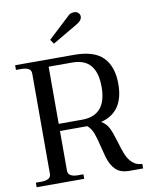

<svg xmlns="http://www.w3.org/2000/svg" viewBox="-99 -1011 866 1085"><g transform="rotate(-10 333.5 -468.5)"><path d="M259 -782 242 -807 357 -914Q358 -915 370 -926Q382 -937 401 -937Q417 -937 426 -928Q435 -919 435 -907Q435 -884 401 -865ZM633 -26V0H553Q505 0 477.5 -25.5Q450 -51 435 -102L421 -156Q409 -208 397.5 -239.5Q386 -271 364 -290H360H207V-62Q207 -26 265 -26H295V0H22V-26H51Q80 -26 94.5 -34.5Q109 -43 109 -62V-637Q109 -656 94.5 -664.5Q80 -673 51 -673H22V-700H360Q476 -700 527 -647Q578 -594 578 -495Q578 -333 445 -300Q474 -283 488 -254.5Q502 -226 517 -175Q531 -126 543 -97Q555 -68 577 -47.5Q599 -27 633 -26ZM341 -331Q482 -331 482 -495Q482 -576 448 -617.5Q414 -659 341 -659H207V-331Z"/></g></svg>

Font: TavirajRegular
Style: Regular
Weight: 400
Designer: Katatrad Team
Foundry: CadsonDemak
Version: Version 1.000